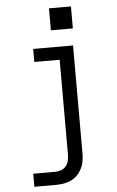

<svg xmlns="http://www.w3.org/2000/svg" viewBox="-62 -771 624 1027"><g transform="rotate(-5 250.0 -257.0)"><path d="M80 215V145H197Q213 145 229 139.5Q245 134 255.5 121.5Q266 109 270 93Q274 77 274 60V-450H138V-520H352V60Q352 81 348.5 101.5Q345 122 335.5 141Q326 160 311.5 175Q297 190 278 199Q259 208 238.5 211.5Q218 215 197 215ZM241 -611V-729H359V-611Z"/></g></svg>

Font: Iosevka SS04
Style: Regular
Weight: 400
Monospace: yes
Designer: Belleve Invis
Foundry: Belleve Invis
Version: Version 19.0.0; ttfautohint (v1.8.4)